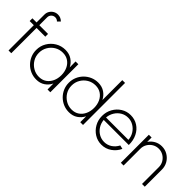

<svg xmlns="http://www.w3.org/2000/svg" viewBox="74 -1585 2422 2422"><g transform="rotate(45 1285.0 -374.5)"><path d="M148 -640.5V-500H304V-451H148V0H99V-451H25V-500H99V-640.5Q99 -674 115.2 -701.5Q131.5 -729 159.2 -745.5Q187 -762 220.5 -762Q271.5 -762 307.5 -725L272.5 -690Q251.5 -713 220.5 -713Q190.5 -713 169.2 -691.8Q148 -670.5 148 -640.5Z M795 -500H844.5V0H795L794 -105.5Q768 -52 719.8 -19.5Q671.5 13 604.5 13Q550 13 502 -7.5Q454 -28 417.8 -64.5Q381.5 -101 361 -148.8Q340.5 -196.5 340.5 -251Q340.5 -324 375.8 -383.5Q411 -443 470.5 -478.5Q530 -514 602.5 -514Q670.5 -514 719.8 -481Q769 -448 796 -395ZM604 -35Q663 -35 705 -64.2Q747 -93.5 769.2 -142.2Q791.5 -191 791.5 -250Q791.5 -310.5 769 -359.2Q746.5 -408 704.2 -436.8Q662 -465.5 604 -465.5Q544.5 -465.5 496.2 -436.5Q448 -407.5 419.2 -358.5Q390.5 -309.5 390.5 -250Q390.5 -189.5 420 -141Q449.5 -92.5 498 -63.8Q546.5 -35 604 -35Z M1378.5 -750H1428V0H1378.5V-105.5Q1352 -52.5 1303.2 -19.8Q1254.5 13 1187 13Q1132.5 13 1085 -7.5Q1037.5 -28 1001.2 -64.2Q965 -100.5 944.5 -148Q924 -195.5 924 -250Q924 -304.5 944.5 -352.5Q965 -400.5 1001.2 -436.8Q1037.5 -473 1085 -493.5Q1132.5 -514 1187 -514Q1254.5 -514 1303.2 -481.2Q1352 -448.5 1378.5 -395ZM1187.5 -35Q1246.5 -35 1288.5 -64.2Q1330.5 -93.5 1352.8 -142.2Q1375 -191 1375 -250Q1375 -310.5 1352.5 -359.2Q1330 -408 1287.8 -436.8Q1245.5 -465.5 1187.5 -465.5Q1128.5 -465.5 1080 -436.5Q1031.5 -407.5 1002.8 -358.5Q974 -309.5 974 -250Q974 -189.5 1003.5 -141Q1033 -92.5 1081.5 -63.8Q1130 -35 1187.5 -35Z M1766.5 13Q1697.5 13 1640.8 -22.5Q1584 -58 1550.2 -117.8Q1516.5 -177.5 1516.5 -250Q1516.5 -323 1550.2 -383Q1584 -443 1640.8 -478.5Q1697.5 -514 1766.5 -514Q1839.5 -514 1896 -477.5Q1952.5 -441 1984.2 -376.8Q2016 -312.5 2015 -229.5H1567.5Q1573 -174 1600.5 -130.5Q1628 -87 1671.2 -61.8Q1714.5 -36.5 1766.5 -36Q1823.5 -36 1869.5 -66.2Q1915.5 -96.5 1943 -149.5L1992.5 -138Q1962.5 -71.5 1902 -29.2Q1841.5 13 1766.5 13ZM1566.5 -272H1965.5Q1962.5 -325 1935.2 -369.5Q1908 -414 1863.8 -441Q1819.5 -468 1766.5 -468Q1713 -468 1669.5 -441.8Q1626 -415.5 1598.5 -371Q1571 -326.5 1566.5 -272Z M2529.5 -307V0H2480.5V-300Q2480.5 -345.5 2458.2 -382.8Q2436 -420 2398.8 -442.2Q2361.5 -464.5 2316 -464.5Q2270.5 -464.5 2233.2 -442.2Q2196 -420 2173.8 -382.8Q2151.5 -345.5 2151.5 -300V0H2102.5V-500H2151.5V-421.5Q2179 -463.5 2224 -488.8Q2269 -514 2322.5 -514Q2380 -514 2427 -486Q2474 -458 2501.8 -411Q2529.5 -364 2529.5 -307Z"/></g></svg>

Font: Urbanist ExtraLight
Style: Regular
Weight: 200
Designer: Corey Hu
Foundry: Corey Hu
Version: Version 1.330; ttfautohint (v1.8.4.7-5d5b)